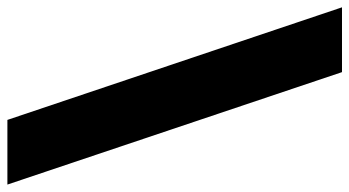

<svg xmlns="http://www.w3.org/2000/svg" viewBox="-264 -666 950 522"><g transform="rotate(-90 211.0 -405.0)"><path d="M146 -859.9 452.1 49.8H275.9L-29.8 -859.9Z"/></g></svg>

Font: Sinkin Sans 800 Black
Style: Regular
Weight: 900
Designer: Keith Bates
Foundry: K-Type
Version: Sinkin Sans (version 1.0)  by Keith Bates   •   © 2014   www